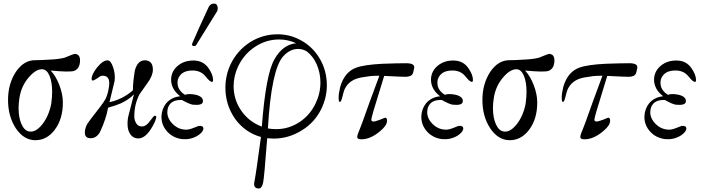

<svg xmlns="http://www.w3.org/2000/svg" viewBox="-20 -771 3945 1075"><path d="M428 -428Q426 -386 395 -374Q370 -366 264 -376Q293 -345 312.5 -294Q332 -243 332 -197Q332 -105 287 -45Q243 14 178 14Q114 14 69 -52Q25 -119 25 -211Q25 -302 69 -369Q114 -435 178 -434Q210 -434 253 -437Q308 -439 342 -448Q343 -448 374 -461Q394 -470 403 -469Q430 -465 428 -428ZM267 -190Q272 -228 272 -257Q272 -311 257.5 -346Q243 -381 219 -383Q183 -386 143 -340Q100 -292 89 -224Q84 -192 84 -166Q84 -112 100.5 -75.5Q117 -39 143 -35Q179 -28 216 -74Q253 -120 267 -190Z M836 -67Q797 4 755 4Q723 4 707 -24Q694 -44 694 -79Q694 -94 697 -114L730 -243Q704 -215 658 -193Q637 -183 585 -168Q575 -107 540 -32Q520 3 488 3Q455 3 455 -28Q455 -52 469 -78Q475 -88 541 -173Q563 -202 572 -219Q586 -249 591 -293Q597 -347 555 -347Q548 -347 546 -346Q539 -343 522 -331Q505 -320 500 -320Q493 -320 493 -329Q493 -355 525 -395Q558 -435 584 -433Q601 -431 613 -395Q626 -359 622 -319Q615 -287 593 -199Q665 -214 724 -265Q724 -310 735 -376Q751 -438 798 -433Q836 -428 836 -381Q836 -348 807 -308L761 -243Q732 -187 732 -120Q732 -98 742 -82Q752 -63 774 -63Q798 -63 817 -90Q841 -123 846 -123Q855 -123 855 -117Q855 -102 836 -67Z M1169 -313Q1158 -309 1131 -343Q1107 -373 1067 -376Q994 -380 976 -326Q974 -316 974 -307Q974 -266 1016 -240Q1034 -248 1073 -241Q1096 -236 1107 -226Q1118 -216 1116 -202Q1114 -179 1058 -185Q1036 -190 999 -211Q941 -214 923 -174Q916 -158 917 -134Q921 -102 947 -77Q979 -45 1023 -45Q1039 -45 1065 -55.5Q1091 -66 1092 -66Q1119 -69 1119 -50Q1119 -47 1117 -43Q1111 -27 1086 -11Q1047 12 1001 8Q949 2 916 -34.5Q883 -71 884 -120Q886 -162 910 -192Q939 -227 989 -232Q937 -272 938 -328Q940 -374 977 -404Q1014 -434 1069 -432Q1121 -430 1149 -387Q1173 -352 1173 -323Q1173 -314 1169 -313ZM1149 -733Q1159 -751 1179 -751Q1196 -751 1199 -729Q1200 -716 1195 -707L1078 -518Q1075 -513 1067 -513Q1055 -513 1055 -523Q1055 -526 1056 -527Q1092 -611 1149 -733Z M1781 -165Q1743 -85 1668 -40Q1595 5 1512 5Q1500 5 1476 3Q1459 228 1453 253Q1447 278 1436 283Q1429 285 1423 284Q1398 280 1404 249Q1414 199 1441 -4Q1352 -29 1296 -106Q1242 -184 1242 -280Q1242 -350 1272 -413Q1309 -489 1382 -536Q1452 -579 1534 -579Q1597 -579 1652 -552Q1726 -516 1768 -446.5Q1810 -377 1810 -293Q1810 -228 1781 -165ZM1753 -411Q1734 -455 1698 -483Q1675 -497 1649 -497Q1603 -497 1565 -455Q1499 -380 1480 -52Q1500 -48 1527 -48Q1596 -48 1655.5 -86.5Q1715 -125 1747 -192Q1774 -248 1774 -309Q1774 -363 1753 -411ZM1638 -529Q1593 -550 1543 -550Q1471 -550 1409.5 -510Q1348 -470 1314 -401Q1288 -346 1288 -289Q1288 -213 1331 -151Q1374 -89 1446 -62Q1468 -354 1516 -438Q1562 -521 1638 -529Z M2299 -390Q2294 -362 2289 -355Q2282 -343 2254 -341Q2248 -340 2131 -346L2071 -150Q2059 -108 2059 -102Q2059 -92 2068 -91Q2077 -89 2106 -100Q2134 -112 2137 -112Q2147 -112 2147 -95Q2147 -69 2111 -39Q2056 9 2003 9Q1980 9 1980 -4Q1980 -16 1997 -55Q2018 -109 2020 -117Q2036 -164 2104 -347Q2076 -347 2054 -345Q1996 -338 1975 -330Q1928 -313 1908 -268Q1904 -257 1894 -218Q1889 -201 1883 -200Q1876 -200 1876 -225Q1876 -249 1885 -285Q1909 -368 1974 -392Q2020 -409 2123 -414Q2205 -417 2254 -417Q2304 -417 2299 -390Z M2624 -313Q2613 -309 2586 -343Q2562 -373 2522 -376Q2449 -380 2431 -326Q2429 -316 2429 -307Q2429 -266 2471 -240Q2489 -248 2528 -241Q2551 -236 2562 -226Q2573 -216 2571 -202Q2569 -179 2513 -185Q2491 -190 2454 -211Q2396 -214 2378 -174Q2371 -158 2372 -134Q2376 -102 2402 -77Q2434 -45 2478 -45Q2494 -45 2520 -55.5Q2546 -66 2547 -66Q2574 -69 2574 -50Q2574 -47 2572 -43Q2566 -27 2541 -11Q2502 12 2456 8Q2404 2 2371 -34.5Q2338 -71 2339 -120Q2341 -162 2365 -192Q2394 -227 2444 -232Q2392 -272 2393 -328Q2395 -374 2432 -404Q2469 -434 2524 -432Q2576 -430 2604 -387Q2628 -352 2628 -323Q2628 -314 2624 -313Z M3084 -428Q3082 -386 3051 -374Q3026 -366 2920 -376Q2949 -345 2968.5 -294Q2988 -243 2988 -197Q2988 -105 2943 -45Q2899 14 2834 14Q2770 14 2725 -52Q2681 -119 2681 -211Q2681 -302 2725 -369Q2770 -435 2834 -434Q2866 -434 2909 -437Q2964 -439 2998 -448Q2999 -448 3030 -461Q3050 -470 3059 -469Q3086 -465 3084 -428ZM2923 -190Q2928 -228 2928 -257Q2928 -311 2913.5 -346Q2899 -381 2875 -383Q2839 -386 2799 -340Q2756 -292 2745 -224Q2740 -192 2740 -166Q2740 -112 2756.5 -75.5Q2773 -39 2799 -35Q2835 -28 2872 -74Q2909 -120 2923 -190Z M3548 -390Q3543 -362 3538 -355Q3531 -343 3503 -341Q3497 -340 3380 -346L3320 -150Q3308 -108 3308 -102Q3308 -92 3317 -91Q3326 -89 3355 -100Q3383 -112 3386 -112Q3396 -112 3396 -95Q3396 -69 3360 -39Q3305 9 3252 9Q3229 9 3229 -4Q3229 -16 3246 -55Q3267 -109 3269 -117Q3285 -164 3353 -347Q3325 -347 3303 -345Q3245 -338 3224 -330Q3177 -313 3157 -268Q3153 -257 3143 -218Q3138 -201 3132 -200Q3125 -200 3125 -225Q3125 -249 3134 -285Q3158 -368 3223 -392Q3269 -409 3372 -414Q3454 -417 3503 -417Q3553 -417 3548 -390Z M3873 -313Q3862 -309 3835 -343Q3811 -373 3771 -376Q3698 -380 3680 -326Q3678 -316 3678 -307Q3678 -266 3720 -240Q3738 -248 3777 -241Q3800 -236 3811 -226Q3822 -216 3820 -202Q3818 -179 3762 -185Q3740 -190 3703 -211Q3645 -214 3627 -174Q3620 -158 3621 -134Q3625 -102 3651 -77Q3683 -45 3727 -45Q3743 -45 3769 -55.5Q3795 -66 3796 -66Q3823 -69 3823 -50Q3823 -47 3821 -43Q3815 -27 3790 -11Q3751 12 3705 8Q3653 2 3620 -34.5Q3587 -71 3588 -120Q3590 -162 3614 -192Q3643 -227 3693 -232Q3641 -272 3642 -328Q3644 -374 3681 -404Q3718 -434 3773 -432Q3825 -430 3853 -387Q3877 -352 3877 -323Q3877 -314 3873 -313Z"/></svg>

Font: GFS Gazis
Style: Regular
Weight: 400
Designer: George Matthiopoulos
Foundry: George Matthiopoulos
Version: Version 1.0